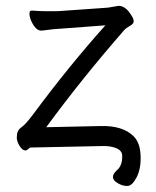

<svg xmlns="http://www.w3.org/2000/svg" viewBox="-20 -501 530 652"><path d="M376 78Q396 62 395 28Q395 11 375.5 2.5Q356 -6 325 -5L82 0Q71 10 67 10Q56 10 46.5 -5.5Q37 -21 37 -33.5Q37 -46 40.5 -54.5Q44 -63 55.5 -71Q67 -79 92 -112Q215 -278 338 -415L191 -404Q164 -403 122 -397H120Q101 -397 86 -430Q80 -444 80 -454.5Q80 -465 87 -465H89Q115 -463 136 -463H168Q180 -463 190 -464L346 -475L382 -481H386Q408 -479 426 -449Q434 -437 434 -428.5Q434 -420 421 -413Q408 -406 402 -399Q258 -234 137 -69L322 -73Q397 -75 434 -38Q456 -16 457.5 28Q459 72 444 101Q429 130 413 130.5Q397 131 380.5 121.5Q364 112 363.5 101Q363 90 376 78Z"/></svg>

Font: LXGW WenKai TC
Style: Regular
Weight: 400
Designer: LXGW / Fontworks Inc.
Foundry: LXGW / Fontworks Inc.
Version: Version 1.330